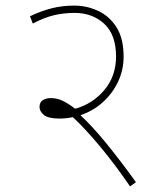

<svg xmlns="http://www.w3.org/2000/svg" viewBox="-20 -652 591 685"><path d="M465 -2 444 13Q390 -66 336.5 -130Q283 -194 240 -234Q216 -229 191 -229Q152 -229 136.5 -242Q121 -255 121 -270Q121 -287 132.5 -294.5Q144 -302 161 -302Q184 -302 204.5 -292Q225 -282 248 -264Q310 -281 352 -330.5Q394 -380 394 -451Q394 -528 352 -567Q310 -606 246 -606Q209 -606 174 -598Q139 -590 97 -568L87 -594Q127 -613 164.5 -622.5Q202 -632 245 -632Q289 -632 329.5 -613.5Q370 -595 395.5 -555Q421 -515 421 -450Q421 -402 401 -360Q381 -318 346.5 -287Q312 -256 267 -241Q312 -199 361.5 -138Q411 -77 465 -2Z"/></svg>

Font: Noto Sans Thin
Style: Italic
Weight: 100
Italic angle: -12°
Designer: Monotype Design Team
Foundry: Monotype Imaging Inc.
Version: Version 2.013; ttfautohint (v1.8.4.7-5d5b)